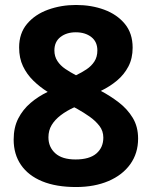

<svg xmlns="http://www.w3.org/2000/svg" viewBox="-20 -743 612 773"><path d="M286 -723Q348 -723 399.5 -704Q451 -685 482.5 -647Q514 -609 514 -551Q514 -508 497 -475.5Q480 -443 451.5 -419Q423 -395 386 -377Q424 -357 458.5 -330.5Q493 -304 514.5 -268.5Q536 -233 536 -185Q536 -126 504.5 -82Q473 -38 416.5 -14Q360 10 286 10Q206 10 150 -13Q94 -36 64.5 -79Q35 -122 35 -181Q35 -230 53.5 -266Q72 -302 103 -328.5Q134 -355 172 -373Q140 -393 114 -418.5Q88 -444 72.5 -476.5Q57 -509 57 -552Q57 -609 89 -647Q121 -685 173.5 -704Q226 -723 286 -723ZM175 -190Q175 -151 202.5 -126Q230 -101 284 -101Q340 -101 368 -125Q396 -149 396 -189Q396 -216 380 -236.5Q364 -257 340.5 -273.5Q317 -290 292 -304L279 -311Q248 -297 224.5 -279Q201 -261 188 -239.5Q175 -218 175 -190ZM285 -613Q248 -613 223.5 -594Q199 -575 199 -540Q199 -516 211 -497.5Q223 -479 243 -465.5Q263 -452 286 -440Q309 -451 328.5 -464Q348 -477 360 -495.5Q372 -514 372 -540Q372 -575 347.5 -594Q323 -613 285 -613Z"/></svg>

Font: Noto Sans Myanmar
Style: Regular
Weight: 400
Designer: Monotype Design Team
Foundry: Monotype Imaging Inc.
Version: Version 2.107